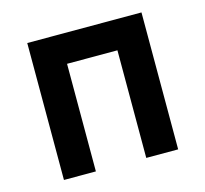

<svg xmlns="http://www.w3.org/2000/svg" viewBox="-82 -610 749 701"><g transform="rotate(-15 293.0 -259.0)"><path d="M388.2 0V-406.7H197.8V0H77.1V-517.6H508.8V0Z"/></g></svg>

Font: Cascadia Code SemiBold
Style: Regular
Weight: 600
Monospace: yes
Designer: Aaron Bell
Foundry: Saja Typeworks
Version: Version 2404.023; ttfautohint (v1.8.4)